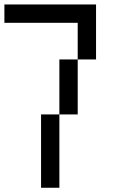

<svg xmlns="http://www.w3.org/2000/svg" viewBox="-20 -937 540 873"><path d="M416.7 -916.7V-666.7H333.3V-833.3H0V-916.7ZM333.3 -416.7H250V-666.7H333.3ZM166.7 -83.3V-416.7H250V-83.3Z"/></svg>

Font: GalmuriMono11 Regular
Style: Regular
Weight: 400
Designer: Lee Minseo (quiple)
Version: Version 2.399;hotconv 1.1.1;makeotfexe 2.6.0 DEVELOPMENT